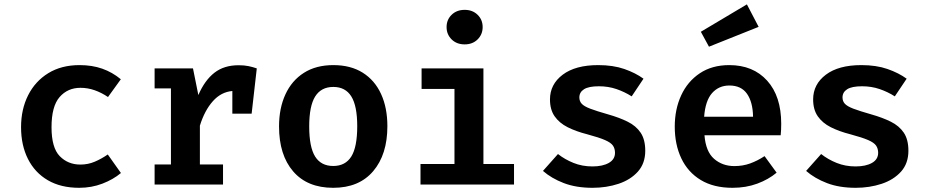

<svg xmlns="http://www.w3.org/2000/svg" viewBox="-20 -863 4348 898"><path d="M355.9 -93.3Q391.8 -93.3 423.1 -106.7Q454.4 -120 484.1 -140.5L545.6 -53.8Q509.7 -23.6 459 -4.1Q408.2 15.4 350.3 15.4Q264.6 15.4 203.8 -20Q143.1 -55.4 110.8 -119.5Q78.5 -183.6 78.5 -268.2Q78.5 -351.8 111.5 -417.4Q144.6 -483.1 205.9 -520.8Q267.2 -558.5 352.3 -558.5Q410.8 -558.5 458.2 -541.8Q505.6 -525.1 545.1 -492.3L485.1 -409.2Q454.9 -429.7 422.6 -441Q390.3 -452.3 356.4 -452.3Q296.4 -452.3 258.7 -409Q221 -365.6 221 -268.2Q221 -171.8 259.5 -132.6Q297.9 -93.3 355.9 -93.3Z M703.1 0V-93.8H779.5V-449.7H703.1V-543.1H882.6L907.7 -418.5Q937.4 -487.2 982.6 -522.6Q1027.7 -557.9 1095.9 -557.9Q1122.1 -557.9 1142.1 -553.8Q1162.1 -549.7 1181 -543.1L1156.9 -331.3H1066.7V-437.4Q1013.8 -432.8 975.4 -389.5Q936.9 -346.2 914.9 -275.4V-93.8H1023.1V0Z M1539 -558.5Q1620 -558.5 1676.4 -523.1Q1732.8 -487.7 1762.3 -423.3Q1791.8 -359 1791.8 -272.8Q1791.8 -140.5 1725.6 -62.6Q1659.5 15.4 1538.5 15.4Q1417.4 15.4 1351.3 -61.3Q1285.1 -137.9 1285.1 -271.8Q1285.1 -356.9 1314.9 -421.5Q1344.6 -486.2 1401.3 -522.3Q1457.9 -558.5 1539 -558.5ZM1539 -456.4Q1482.1 -456.4 1454.1 -411.8Q1426.2 -367.2 1426.2 -271.8Q1426.2 -175.4 1453.8 -131Q1481.5 -86.7 1538.5 -86.7Q1595.4 -86.7 1623.1 -131Q1650.8 -175.4 1650.8 -272.8Q1650.8 -367.7 1623.1 -412.1Q1595.4 -456.4 1539 -456.4Z M2153.3 -816.9Q2190.3 -816.9 2213.8 -793.8Q2237.4 -770.8 2237.4 -736.4Q2237.4 -702.1 2213.8 -678.7Q2190.3 -655.4 2153.3 -655.4Q2115.9 -655.4 2092.3 -678.7Q2068.7 -702.1 2068.7 -736.4Q2068.7 -770.8 2092.3 -793.8Q2115.9 -816.9 2153.3 -816.9ZM2241 -543.1V-95.9H2384.1V0H1946.7V-95.9H2105.6V-447.2H1951.8V-543.1Z M2750.8 -84.6Q2798.5 -84.6 2827.4 -101Q2856.4 -117.4 2856.4 -148.2Q2856.4 -167.7 2846.9 -181.8Q2837.4 -195.9 2809.7 -207.9Q2782.1 -220 2726.7 -234.9Q2674.4 -248.2 2635.1 -267.9Q2595.9 -287.7 2574.1 -319Q2552.3 -350.3 2552.3 -397.9Q2552.3 -468.7 2611.8 -513.6Q2671.3 -558.5 2777.9 -558.5Q2847.7 -558.5 2900 -540.3Q2952.3 -522.1 2989.7 -494.9L2934.4 -412.3Q2901.5 -433.3 2863.3 -446.4Q2825.1 -459.5 2781 -459.5Q2733.3 -459.5 2711.5 -445.6Q2689.7 -431.8 2689.7 -407.2Q2689.7 -389.7 2700.8 -377.7Q2711.8 -365.6 2740.8 -354.6Q2769.7 -343.6 2823.6 -328.2Q2876.4 -313.3 2915.6 -293.8Q2954.9 -274.4 2976.4 -242.3Q2997.9 -210.3 2997.9 -157.9Q2997.9 -99 2963.6 -60.5Q2929.2 -22.1 2872.8 -3.3Q2816.4 15.4 2751.3 15.4Q2674.4 15.4 2616.9 -6.7Q2559.5 -28.7 2519.5 -63.6L2589.7 -142.6Q2621.5 -117.4 2662.3 -101Q2703.1 -84.6 2750.8 -84.6Z M3274.9 -230.3Q3281 -153.8 3320 -120Q3359 -86.2 3414.9 -86.2Q3453.8 -86.2 3488.2 -98.5Q3522.6 -110.8 3555.9 -132.8L3612.3 -55.4Q3574.4 -23.6 3521.8 -4.1Q3469.2 15.4 3406.2 15.4Q3317.9 15.4 3257.7 -21Q3197.4 -57.4 3166.7 -122.1Q3135.9 -186.7 3135.9 -270.8Q3135.9 -351.8 3165.9 -416.9Q3195.9 -482.1 3253.1 -520.3Q3310.3 -558.5 3390.8 -558.5Q3502.6 -558.5 3568.2 -485.6Q3633.8 -412.8 3633.8 -284.1Q3633.8 -254.4 3631.3 -230.3ZM3391.3 -463.1Q3342.1 -463.1 3310.5 -427.7Q3279 -392.3 3273.3 -316.9H3502.1Q3501 -385.6 3473.8 -424.4Q3446.7 -463.1 3391.3 -463.1ZM3473.3 -842.6 3528.2 -737.4 3295.9 -644.6 3257.9 -714.4Z M3981.5 -84.6Q4029.2 -84.6 4058.2 -101Q4087.2 -117.4 4087.2 -148.2Q4087.2 -167.7 4077.7 -181.8Q4068.2 -195.9 4040.5 -207.9Q4012.8 -220 3957.4 -234.9Q3905.1 -248.2 3865.9 -267.9Q3826.7 -287.7 3804.9 -319Q3783.1 -350.3 3783.1 -397.9Q3783.1 -468.7 3842.6 -513.6Q3902.1 -558.5 4008.7 -558.5Q4078.5 -558.5 4130.8 -540.3Q4183.1 -522.1 4220.5 -494.9L4165.1 -412.3Q4132.3 -433.3 4094.1 -446.4Q4055.9 -459.5 4011.8 -459.5Q3964.1 -459.5 3942.3 -445.6Q3920.5 -431.8 3920.5 -407.2Q3920.5 -389.7 3931.5 -377.7Q3942.6 -365.6 3971.5 -354.6Q4000.5 -343.6 4054.4 -328.2Q4107.2 -313.3 4146.4 -293.8Q4185.6 -274.4 4207.2 -242.3Q4228.7 -210.3 4228.7 -157.9Q4228.7 -99 4194.4 -60.5Q4160 -22.1 4103.6 -3.3Q4047.2 15.4 3982.1 15.4Q3905.1 15.4 3847.7 -6.7Q3790.3 -28.7 3750.3 -63.6L3820.5 -142.6Q3852.3 -117.4 3893.1 -101Q3933.8 -84.6 3981.5 -84.6Z"/></svg>

Font: Fira Code SemiBold
Style: Regular
Weight: 600
Designer: Carrois Corporate, Edenspiekermann AG, Nikita Prokopov
Foundry: Carrois Corporate, Edenspiekermann AG, Nikita Prokopov
Version: Version 6.002